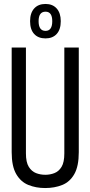

<svg xmlns="http://www.w3.org/2000/svg" viewBox="-20 -940 457 970"><path d="M39 -171V-700H111V-165Q111 -120 125.5 -97Q140 -74 162 -65.5Q184 -57 209 -57Q233 -57 255 -65.5Q277 -74 291 -97Q305 -120 305 -165V-700H378V-171Q378 -100 355.5 -60.5Q333 -21 294.5 -5.5Q256 10 208 10Q162 10 123.5 -5.5Q85 -21 62 -60.5Q39 -100 39 -171ZM210 -746Q173 -746 152.5 -768.5Q132 -791 132 -833Q132 -874 152.5 -897Q173 -920 210 -920Q246 -920 266.5 -897Q287 -874 287 -833Q287 -791 266.5 -768.5Q246 -746 210 -746ZM210 -784Q244 -784 244 -833Q244 -881 210 -881Q175 -881 175 -833Q175 -784 210 -784Z"/></svg>

Font: Georama Condensed
Style: Regular
Weight: 400
Width: 3
Designer: Jean-Baptiste Levee
Foundry: Production Type
Version: Version 1.000